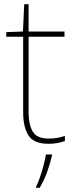

<svg xmlns="http://www.w3.org/2000/svg" viewBox="-20 -679 359 920"><path d="M212 -15Q237 -15 256 -18.5Q275 -22 291 -28V-3Q275 2 256.5 6Q238 10 212 10Q142 10 116.5 -30Q91 -70 91 -140V-503H10V-525L90 -528L96 -659H117V-528H289V-503H117V-143Q117 -82 137 -48.5Q157 -15 212 -15ZM229 67Q220 106 205.5 146Q191 186 170 221H153V215Q161 200 171 171.5Q181 143 189 112.5Q197 82 200 61H229Z"/></svg>

Font: Noto Sans Myanmar UI Thin
Style: Regular
Weight: 100
Designer: Monotype Design Team
Foundry: Monotype Imaging Inc.
Version: Version 2.103; ttfautohint (v1.8.4.7-5d5b)